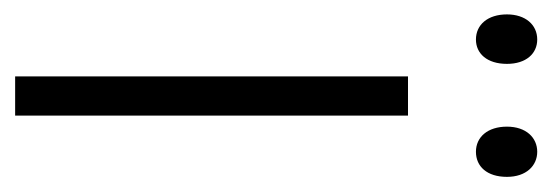

<svg xmlns="http://www.w3.org/2000/svg" viewBox="-280 -576 747 260"><g transform="rotate(90 94.0 -446.5)"><path d="M-16 -759C-16 -733 -2 -717 18 -717C37 -717 51 -732 51 -759C51 -785 37 -800 18 -800C-2 -800 -16 -784 -16 -759ZM136 -759C136 -733 150 -717 170 -717C190 -717 204 -732 204 -759C204 -785 189 -800 170 -800C151 -800 136 -785 136 -759ZM121 -93V-625H68V-93Z"/></g></svg>

Font: Noto Sans Kannada UI ExtraCondensed Light
Style: Regular
Weight: 300
Width: 2
Designer: Jelle Bosma - Monotype Design Team
Foundry: Monotype Imaging Inc.
Version: Version 2.005